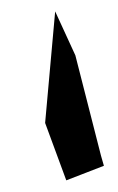

<svg xmlns="http://www.w3.org/2000/svg" viewBox="-74 -647 424 689"><g transform="rotate(-10 138.5 -302.0)"><path d="M72 -216 111 0 253 -28 249 -66 221 -436 177 -604Z"/></g></svg>

Font: Corrode
Style: Ita
Weight: 400
Designer: Mew Too
Version: Version 0.532